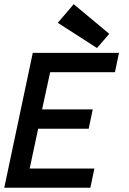

<svg xmlns="http://www.w3.org/2000/svg" viewBox="-44 -887 610 907"><path d="M382.8 0H-23.9L110.8 -637.2H518.1L499 -545.9H192.9L154.8 -370.1H394L375 -278.8H136.2L96.2 -90.8H401.9ZM304.2 -867.2 472.2 -727.1 414.1 -660.2 229 -779.3Z"/></svg>

Font: Anonymous Pro
Style: Bold Italic
Weight: 700
Italic angle: -12°
Monospace: yes
Designer: Mark Simonson
Version: Version 1.003